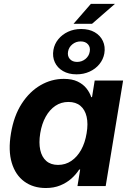

<svg xmlns="http://www.w3.org/2000/svg" viewBox="-20 -944 659 974"><path d="M212.4 9.8Q148.4 9.8 103.3 -23.2Q58.1 -56.2 39.6 -118.2Q21 -180.2 35.6 -267.6Q50.3 -356.4 90.1 -418Q129.9 -479.5 185.5 -511.7Q241.2 -543.9 303.7 -543.9Q345.7 -543.9 373.5 -530.5Q401.4 -517.1 418.2 -496.1Q435.1 -475.1 442.9 -451.2H446.8L460.4 -535.6H604.5L516.1 0H373L386.7 -84H381.8Q365.7 -59.1 341.8 -37.8Q317.9 -16.6 285.6 -3.4Q253.4 9.8 212.4 9.8ZM274.4 -107.4Q312 -107.4 341.8 -127.7Q371.6 -147.9 391.6 -183.8Q411.6 -219.7 419.4 -268.1Q427.7 -316.4 419.4 -352.1Q411.1 -387.7 387.9 -407.2Q364.7 -426.8 327.1 -426.8Q290 -426.8 260.7 -407Q231.4 -387.2 211.7 -351.6Q191.9 -315.9 184.1 -268.1Q176.3 -219.7 184.1 -183.6Q191.9 -147.5 214.8 -127.4Q237.8 -107.4 274.4 -107.4ZM353 -823.2 440.9 -924.3H563L446.8 -823.2ZM368.2 -566.9Q328.1 -566.9 299.6 -583.5Q271 -600.1 258.1 -628.2Q245.1 -656.2 251 -690.9Q256.3 -721.2 275.9 -745.1Q295.4 -769 325.4 -783Q355.5 -796.9 391.6 -796.9Q432.1 -796.9 460.4 -780.5Q488.8 -764.2 502 -735.8Q515.1 -707.5 509.3 -672.9Q503.9 -642.6 484.1 -618.4Q464.4 -594.2 434.3 -580.6Q404.3 -566.9 368.2 -566.9ZM371.1 -629.9Q395 -629.9 413.1 -644.5Q431.2 -659.2 435.1 -681.6Q439.5 -704.1 426.5 -719Q413.6 -733.9 389.2 -733.9Q365.2 -733.9 347.2 -719.2Q329.1 -704.6 325.2 -682.1Q321.3 -659.7 334.2 -644.8Q347.2 -629.9 371.1 -629.9Z"/></svg>

Font: Inter 20pt
Style: Bold Italic
Weight: 700
Italic angle: -9.3988°
Version: Version 4.001;git-66647c0bb